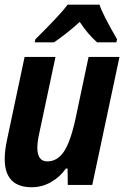

<svg xmlns="http://www.w3.org/2000/svg" viewBox="-20 -786 547 816"><path d="M267.6 -766.1H402.8Q416.5 -724.1 477.5 -619.1L474.6 -606H392.6Q353 -641.1 318.8 -692.9Q267.1 -645.5 209.5 -606H127.4L130.4 -619.1Q239.3 -727.1 267.6 -766.1ZM138.7 -158.2Q138.7 -100.1 181.2 -100.1Q223.6 -100.1 251.7 -141.8Q279.8 -183.6 301.3 -283.2L356.4 -543.9H487.8L372.1 0H268.1L267.1 -69.8H260.3Q233.9 -32.7 195.8 -11.5Q157.7 9.8 115.2 9.8Q0 9.8 0 -110.4Q0 -144.5 9.3 -189L84.5 -543.9H215.8L147 -220.2Q138.7 -183.6 138.7 -158.2Z"/></svg>

Font: Open Sans Hebrew Condensed
Style: Bold Italic
Weight: 700
Width: 3
Italic angle: -12°
Foundry: Ascender Corporation, Yanek Iontef
Version: Version 2.001;PS 002.001;hotconv 1.0.70;makeotf.lib2.5.58329